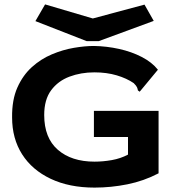

<svg xmlns="http://www.w3.org/2000/svg" viewBox="-20 -842 790 873"><path d="M410 11Q295 11 210.5 -29Q126 -69 80.5 -140.5Q35 -212 35 -308Q34 -388 59 -444Q84 -500 125 -537Q166 -574 216 -595Q266 -616 316 -624.5Q366 -633 407 -633Q465 -632 521.5 -619.5Q578 -607 624.5 -583Q671 -559 698 -525L621 -432L615 -425L607 -431Q606 -438 603 -445Q600 -452 588 -464Q556 -486 510.5 -499.5Q465 -513 409 -513Q348 -513 296 -493.5Q244 -474 212.5 -431.5Q181 -389 181 -319Q181 -215 243 -161Q305 -107 410 -107Q448 -107 488 -114Q528 -121 562 -139V-219H407V-338H701V-54Q634 -19 559.5 -4Q485 11 410 11ZM637 -821 679 -747 429 -655H374L141 -746L185 -822L402 -758Z"/></svg>

Font: Inconsolata ExtraExpanded Black
Style: Regular
Weight: 900
Width: 8
Monospace: yes
Designer: Raph Levien, Cyreal, Brenton Simpson
Foundry: Raph Levien, Cyreal, Google
Version: Version 3.001; ttfautohint (v1.8.2.53-6de2)